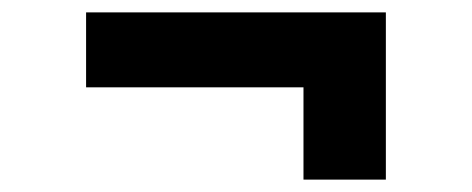

<svg xmlns="http://www.w3.org/2000/svg" viewBox="-20 -436 762 310"><path d="M119 -295V-416H603V-146H470V-295Z"/></svg>

Font: Merriweather Sans ExtraBold
Style: Regular
Weight: 800
Designer: Eben Sorkin
Foundry: Eben Sorkin
Version: Version 2.001; ttfautohint (v1.8.3)